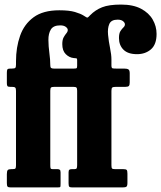

<svg xmlns="http://www.w3.org/2000/svg" viewBox="-20 -820 705 840"><path d="M10 -19V-58Q10 -71.5 13.8 -75.8Q17.5 -80 29 -80H33.5Q45 -80 47.5 -83Q50 -86 50 -97V-422.5Q50 -433.5 46.5 -436.8Q43 -440 32.5 -440H24.5Q15 -440 12.5 -443.5Q10 -447 10 -456V-501.5Q10 -512 12.2 -516Q14.5 -520 25 -520H32.5Q44 -520 47 -523.2Q50 -526.5 50 -538V-552Q50 -612.5 67.8 -663.2Q85.5 -714 127 -744.5Q168.5 -775 239.5 -775Q283 -775 308 -767.5Q333 -760 345.5 -752Q351.5 -748.5 355.5 -745.8Q359.5 -743 362.5 -743Q365 -743 374.5 -753.5Q397 -776.5 426.8 -788.2Q456.5 -800 509.5 -800Q562.5 -800 597 -781.8Q631.5 -763.5 648.2 -734.2Q665 -705 665 -671.5Q665 -625.5 640.5 -604.2Q616 -583 579.5 -583Q539.5 -583 520 -602.8Q500.5 -622.5 500.5 -653.5Q500.5 -674 507 -684Q513.5 -694 520 -700Q526.5 -706 526.5 -713.5Q526.5 -720.5 518.5 -727.2Q510.5 -734 494.5 -734Q466.5 -734 458.2 -715Q450 -696 452.8 -667.5Q455.5 -639 461.5 -609.8Q467.5 -580.5 467.5 -560V-534Q467.5 -522.5 472.2 -521.2Q477 -520 487.5 -520H522.5Q535.5 -520 541.5 -516.5Q547.5 -513 547.5 -499.5V-459.5Q547.5 -448 543.8 -444Q540 -440 528.5 -440H487.5Q475.5 -440 471.5 -437.2Q467.5 -434.5 467.5 -422.5V-97.5Q467.5 -86 470.2 -83Q473 -80 484 -80H519.5Q531.5 -80 534.5 -76.2Q537.5 -72.5 537.5 -60V-20Q537.5 -6.5 533 -3.2Q528.5 0 515.5 0H296.5Q285.5 0 282.8 -3.5Q280 -7 280 -18.5V-66Q280 -75 283.5 -77.5Q287 -80 294 -80H305.5Q313.5 -80 315.5 -83.8Q317.5 -87.5 317.5 -98V-423Q317.5 -433.5 314.5 -436.8Q311.5 -440 300.5 -440H218.5Q207 -440 203.5 -437.2Q200 -434.5 200 -423V-97.5Q200 -87 201.5 -83.5Q203 -80 210 -80H232Q237.5 -80 241.2 -77.5Q245 -75 245 -65.5V-17.5Q245 -4.5 243.8 -2.2Q242.5 0 230.5 0H27.5Q16 0 13 -3.8Q10 -7.5 10 -19ZM215.5 -520H303.5Q312 -520 314.8 -521.5Q317.5 -523 317.5 -532V-556.5Q317.5 -565 313.2 -565Q309 -565 302.5 -566Q283 -568 267.8 -583Q252.5 -598 252.5 -627Q252.5 -646 258.5 -656.8Q264.5 -667.5 270.5 -674.5Q276.5 -681.5 276.5 -689Q276.5 -696 267.8 -702.5Q259 -709 243.5 -709Q213.5 -709 202.5 -691Q191.5 -673 191.8 -645.2Q192 -617.5 196 -588Q200 -558.5 200 -535Q200 -526 203.2 -523Q206.5 -520 215.5 -520Z"/></svg>

Font: Besley* Condensed
Style: Bold
Weight: 700
Width: 3
Designer: Owen Earl
Foundry: indestructible type*
Version: Version 3.000; ttfautohint (v1.8.3)